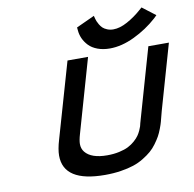

<svg xmlns="http://www.w3.org/2000/svg" viewBox="-97 -1024 1142 1133"><g transform="rotate(-10 474.0 -458.0)"><path d="M429.7 -876 539.1 -926.3 543.9 -907.7Q546.4 -899.4 549.1 -892.3Q551.8 -885.3 559.3 -872.3Q566.9 -859.4 576.4 -850.3Q585.9 -841.3 602.5 -834.5Q619.1 -827.6 639.2 -827.6Q678.2 -827.6 723.6 -852.5Q769 -877.4 807.1 -911.1L824.7 -926.3L903.3 -866.2L885.7 -849.1Q824.2 -793.9 747.3 -757.1Q670.4 -720.2 599.6 -720.2Q558.6 -720.2 526.1 -732.4Q493.7 -744.6 474.1 -765.1Q454.6 -785.6 443.8 -809.6Q433.1 -833.5 431.2 -859.9ZM442.4 9.8Q193.8 9.8 193.8 -149.4Q193.8 -187 210.4 -242.7L340.3 -693.8H463.4L337.4 -253.9Q326.7 -217.8 326.7 -195.8Q326.7 -167.5 342.8 -147.5Q379.4 -102.1 474.6 -102.1Q513.7 -102.1 546.9 -109.4Q580.1 -116.7 602.1 -127.9Q624 -139.2 641.6 -154.8Q659.2 -170.4 668.7 -184.1Q678.2 -197.8 685.3 -213.4Q692.4 -229 694.6 -236.8Q696.8 -244.6 698.2 -251.5Q698.7 -253.4 698.7 -253.9L824.7 -693.8H947.8L836.4 -304.7Q834.5 -297.9 829.1 -276.9Q823.7 -255.9 819.8 -241.2Q815.9 -226.6 806.6 -202.1Q797.4 -177.7 787.4 -159.7Q777.3 -141.6 760.3 -118.2Q743.2 -94.7 723.6 -77.9Q704.1 -61 675.5 -43.5Q647 -25.9 614 -14.9Q581.1 -3.9 536.9 2.9Q492.7 9.8 442.4 9.8Z"/></g></svg>

Font: Cantarell
Style: Bold Italic
Weight: 700
Italic angle: -16°
Designer: Dave Crossland
Version: Version 1.004